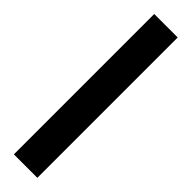

<svg xmlns="http://www.w3.org/2000/svg" viewBox="-278 -737 769 769"><g transform="rotate(45 106.0 -352.5)"><path d="M172 45V-750H39V45Z"/></g></svg>

Font: Bluebird
Style: SfBd
Weight: 700
Designer: Jasper
Foundry: Cannot Into Space Fonts
Version: Version 0.98